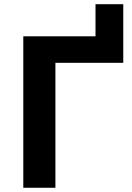

<svg xmlns="http://www.w3.org/2000/svg" viewBox="-20 -885 621 905"><path d="M241.2 0H89.8V-713.9H430.2V-865.2H561V-588.9H241.2Z"/></svg>

Font: NotoSans-Bold
Style: Bold
Weight: 700
Designer: Monotype Design team
Foundry: Monotype Imaging Inc.
Version: Version 1.04